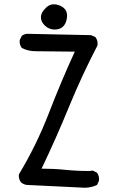

<svg xmlns="http://www.w3.org/2000/svg" viewBox="-20 -855 540 896"><path d="M353 20 105 8Q90 6 78 -4Q66 -20 68 -41Q150 -177 207 -324.5Q264 -472 329 -614Q180 -616 145.5 -616Q111 -616 82 -631Q70 -646 72 -668L82 -688Q96 -699 117 -697L405 -691L425 -682Q438 -666 435 -643Q362 -503 302 -356.5Q242 -210 174 -68Q230 -68 284.5 -62.5Q339 -57 396 -57L413 -59L433 -49Q444 -33 442 -12L433 8Q397 25 353 20ZM236 -717Q209 -717 189.5 -735.5Q170 -754 171 -776.5Q172 -799 198 -822Q224 -845 262.5 -827.5Q301 -810 291 -764Q281 -718 236 -717Z"/></svg>

Font: Kosefont JP
Style: Regular
Weight: 400
Designer: Nozomi Seto 瀬戸のぞみ
Version: Version 3.00;June 19, 2020